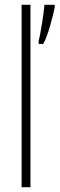

<svg xmlns="http://www.w3.org/2000/svg" viewBox="-20 -780 248 800"><path d="M107 0V-760H70V0ZM208 -750V-760H165C164 -732 147 -627 141 -610V-597H160C179 -628 201 -713 208 -750Z"/></svg>

Font: Noto Sans Georgian ExtraCondensed ExtraLight
Style: Regular
Weight: 200
Width: 2
Designer: Monotype Design Team, Akaki Razmadze
Foundry: Google LLC
Version: Version 2.005